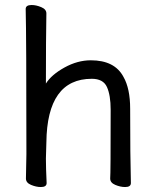

<svg xmlns="http://www.w3.org/2000/svg" viewBox="-20 -733 628 770"><path d="M481.9 17.1Q462.9 17.1 442.4 8.5Q421.9 0 421.9 -17.1Q423.8 -34.2 423.8 -293Q423.8 -351.1 408.9 -384Q394 -417 348.1 -417Q168.9 -417 166 -162.1L164.1 -97.2Q164.1 -59.1 167 1Q167 17.1 144 17.1Q125 17.1 104.5 8.5Q84 0 84 -17.1L85.9 -115.2Q85.9 -589.8 83 -696.8Q83 -712.9 106.9 -712.9Q125 -712.9 145.5 -704.3Q166 -695.8 166 -679.2Q164.1 -580.1 164.1 -397.9Q186 -433.1 238.5 -462.2Q291 -491.2 344.2 -491.2Q439.9 -491.2 475.1 -424.8Q502 -377.9 502 -296.9Q502 -105 504.9 1Q504.9 17.1 481.9 17.1Z"/></svg>

Font: LXGW WenKai Screen
Style: Regular
Weight: 400
Designer: LXGW / Fontworks Inc.
Foundry: LXGW / Fontworks Inc.
Version: Version 1.510;January 18,2025